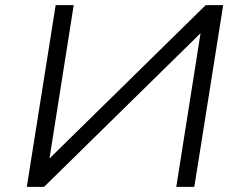

<svg xmlns="http://www.w3.org/2000/svg" viewBox="-20 -725 936 745"><path d="M84 0 196 -705H266L172 -110L778 -705H846L734 0H664L758 -595V-596L151 0Z"/></svg>

Font: Nunito Sans 7pt SemiExpanded Light
Style: Italic
Weight: 300
Width: 6
Italic angle: -9°
Designer: Vernon Adams
Foundry: Vernon Adams
Version: Version 3.101;gftools[0.9.27]